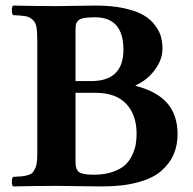

<svg xmlns="http://www.w3.org/2000/svg" viewBox="-20 -667 693 689"><path d="M321.8 -334H251V-84Q251 -59.6 262.9 -49.8Q274.9 -40 316.9 -40Q354.5 -40 383.3 -49.8Q412.1 -59.6 428.2 -74.2Q444.3 -88.9 454.1 -109.6Q463.9 -130.4 467 -148.4Q470.2 -166.5 470.2 -187Q470.2 -254.4 433.1 -294.2Q396 -334 321.8 -334ZM251 -562V-376H307.1Q422.9 -376 422.9 -488.8Q422.9 -605 320.8 -605Q296.9 -605 282.5 -602.5Q268.1 -600.1 261.5 -594Q254.9 -587.9 252.9 -581.1Q251 -574.2 251 -562ZM182.1 0Q124.5 0 26.9 2Q22.5 -2.4 22.5 -15.1Q22.5 -27.8 26.9 -32.2Q47.4 -33.2 57.9 -34.2Q68.4 -35.2 80.1 -38.6Q91.8 -42 96.7 -47.4Q101.6 -52.7 106.4 -63Q111.3 -73.2 112.5 -87.4Q113.8 -101.6 113.8 -123V-522Q113.8 -553.7 110.6 -570.8Q107.4 -587.9 95.9 -597.4Q84.5 -606.9 70.6 -609.1Q56.6 -611.3 26.9 -612.8Q22.5 -617.2 22.5 -629.9Q22.5 -642.6 26.9 -647Q126.5 -645 182.1 -645Q195.8 -645 246.3 -646Q296.9 -647 324.2 -647Q382.3 -647 426.3 -637.2Q470.2 -627.4 495.6 -612.3Q521 -597.2 536.9 -575.7Q552.7 -554.2 557.9 -534.2Q563 -514.2 563 -491.2Q563 -453.1 535.4 -416Q507.8 -378.9 466.8 -360.8V-358.9Q544.9 -338.4 581.1 -295.7Q617.2 -252.9 617.2 -186Q617.2 -146 603.3 -113.3Q589.4 -80.6 559.1 -54Q528.8 -27.3 474.6 -12.7Q420.4 2 346.2 2Q313.5 2 256.6 1Q199.7 0 182.1 0Z"/></svg>

Font: Common Serif
Style: Bold
Weight: 700
Designer: Philipp H. Poll, Khaled Hosny
Foundry: Stefan Peev, Context Ltd.
Version: Version 1.026